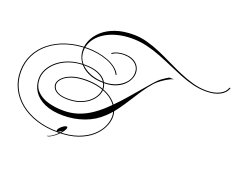

<svg xmlns="http://www.w3.org/2000/svg" viewBox="-231 -1317 2484 1997"><g transform="rotate(20 1011.0 -319.0)"><path d="M784 -701 779 -710Q804 -727 838 -736.5Q872 -746 909 -746Q971 -746 1011.5 -725.5Q1052 -705 1071.5 -672Q1091 -639 1091 -600Q1091 -563 1073 -526Q1055 -489 1020 -458Q985 -427 933 -408Q881 -389 813 -389Q705 -389 632.5 -424.5Q560 -460 524 -517.5Q488 -575 488 -641Q488 -698 515 -755.5Q542 -813 597 -861.5Q652 -910 736 -939.5Q820 -969 934 -969Q1010 -969 1086 -948Q1162 -927 1237.5 -894.5Q1313 -862 1388 -825Q1463 -788 1538.5 -755.5Q1614 -723 1689.5 -702Q1765 -681 1841 -681Q1925 -681 1984 -711Q2043 -741 2058 -792L2069 -791Q2053 -735 1992 -703Q1931 -671 1840 -671Q1764 -671 1690.5 -689.5Q1617 -708 1544.5 -737Q1472 -766 1398 -798.5Q1324 -831 1249 -860Q1174 -889 1095.5 -907.5Q1017 -926 934 -926Q841 -926 761.5 -904Q682 -882 623.5 -842Q565 -802 532.5 -747.5Q500 -693 500 -629Q500 -562 540.5 -510Q581 -458 652 -428.5Q723 -399 814 -399Q888 -399 948.5 -426Q1009 -453 1045 -498.5Q1081 -544 1081 -600Q1081 -662 1034 -699.5Q987 -737 909 -737Q872 -737 839.5 -727.5Q807 -718 784 -701ZM514 24Q594 24 663.5 2.5Q733 -19 796 -58.5Q859 -98 919 -152.5Q979 -207 1039 -272.5Q1099 -338 1162 -412.5Q1225 -487 1294 -566Q1329 -607 1366 -633Q1403 -659 1433 -676H1485Q1458 -669 1424.5 -650Q1391 -631 1358 -607Q1325 -583 1302 -559Q1254 -505 1213 -444Q1172 -383 1132.5 -320Q1093 -257 1049.5 -197Q1006 -137 951 -85Q869 -6 759 33.5Q649 73 529 73Q407 73 324.5 36.5Q242 0 201 -62.5Q160 -125 160 -203Q160 -259 188.5 -312Q217 -365 269.5 -408Q322 -451 396.5 -476.5Q471 -502 562 -502Q656 -502 715 -477Q774 -452 802 -412Q830 -372 830 -326Q830 -287 809 -247.5Q788 -208 748 -174.5Q708 -141 650 -120.5Q592 -100 517 -100Q453 -100 414 -116Q375 -132 358 -156.5Q341 -181 341 -207Q341 -240 373 -275.5Q405 -311 470 -335.5Q535 -360 633 -360Q717 -360 788 -340Q859 -320 912 -283.5Q965 -247 994 -198Q1023 -149 1023 -90Q1023 -36 995 24.5Q967 85 908 138Q849 191 756.5 224Q664 257 534 257Q406 257 299.5 223Q193 189 115.5 126.5Q38 64 -4.5 -21Q-47 -106 -47 -208Q-47 -310 -4.5 -395.5Q38 -481 116 -543.5Q194 -606 300.5 -640.5Q407 -675 534 -675Q588 -675 645.5 -665.5Q703 -656 755.5 -636.5Q808 -617 848 -587Q888 -557 909 -515L899 -512Q879 -553 840 -582Q801 -611 750 -629.5Q699 -648 643.5 -657Q588 -666 534 -666Q409 -666 304.5 -632.5Q200 -599 123.5 -538Q47 -477 5 -393Q-37 -309 -37 -208Q-37 -108 5 -24Q47 60 123 120.5Q199 181 303.5 214.5Q408 248 534 248Q662 248 752.5 215.5Q843 183 901 131.5Q959 80 986 21.5Q1013 -37 1013 -90Q1013 -147 984.5 -194.5Q956 -242 905 -277Q854 -312 784.5 -331Q715 -350 632 -350Q537 -350 474.5 -327Q412 -304 381.5 -271Q351 -238 351 -208Q351 -184 367 -161Q383 -138 419.5 -123.5Q456 -109 517 -109Q589 -109 645 -128.5Q701 -148 740 -180Q779 -212 799.5 -250.5Q820 -289 820 -326Q820 -370 792.5 -408Q765 -446 708 -469.5Q651 -493 562 -493Q472 -493 400 -468Q328 -443 276.5 -401Q225 -359 197.5 -307.5Q170 -256 170 -203Q170 -123 216 -73Q262 -23 340 0.5Q418 24 514 24ZM614 177Q614 193 597 218Q580 243 554 267.5Q528 292 500 310Q472 328 451 331L445 327Q476 322 514.5 292Q553 262 584 220Q570 232 555.5 240Q541 248 531 248Q521 248 521 240Q521 227 536 210Q551 193 570.5 180Q590 167 603 167Q614 167 614 177Z"/></g></svg>

Font: Ballet 24pt
Style: Regular
Weight: 400
Designer: Maximiliano R. Sproviero
Foundry: Omnibus-Type
Version: Version 1.100